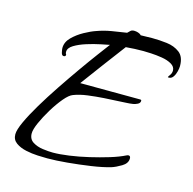

<svg xmlns="http://www.w3.org/2000/svg" viewBox="-85 -605 716 714"><g transform="rotate(15 272.5 -248.0)"><path d="M157 23Q143 23 120 22Q97 21 74 16Q51 11 35 -0.5Q19 -12 19 -33Q19 -50 34 -82.5Q49 -115 73.5 -156Q98 -197 127.5 -241Q157 -285 185.5 -325.5Q214 -366 237.5 -397.5Q261 -429 273 -445Q263 -443 238.5 -438Q214 -433 187 -424.5Q160 -416 141 -404.5Q122 -393 122 -378Q122 -373 123 -371Q125 -369 125 -367Q125 -360 117 -360Q110 -360 107.5 -371.5Q105 -383 105 -388Q105 -411 123.5 -429.5Q142 -448 166.5 -461.5Q191 -475 209 -481Q236 -491 265.5 -496Q295 -501 323 -505Q329 -511 333.5 -515Q338 -519 347 -519Q354 -519 362 -516.5Q370 -514 374 -509Q385 -509 396.5 -509.5Q408 -510 418 -510Q446 -510 475 -506.5Q504 -503 524.5 -487.5Q545 -472 545 -436Q545 -428 542 -415.5Q539 -403 532.5 -393.5Q526 -384 516 -384Q512 -384 512 -385Q512 -387 518 -395Q524 -403 524 -413Q524 -428 508.5 -437Q493 -446 471 -449.5Q449 -453 429 -454Q409 -455 399 -455Q365 -455 332 -452Q299 -409 267 -365.5Q235 -322 203 -279Q261 -279 318.5 -278.5Q376 -278 434 -278Q439 -278 439 -274Q439 -265 429.5 -260.5Q420 -256 413 -255Q400 -253 386.5 -252.5Q373 -252 359 -251Q334 -250 303 -248Q272 -246 241.5 -242Q211 -238 188 -229Q174 -224 155.5 -202Q137 -180 119 -150.5Q101 -121 89 -94Q77 -67 77 -52Q77 -30 93.5 -19.5Q110 -9 132.5 -6Q155 -3 171 -3Q197 -3 233 -8Q269 -13 307.5 -22Q346 -31 380.5 -41.5Q415 -52 439 -64Q443 -66 446 -66Q454 -66 454 -56Q454 -37 433 -24.5Q412 -12 396 -7Q366 2 321.5 8.5Q277 15 233 19Q189 23 157 23Z"/></g></svg>

Font: Caramel
Style: Regular
Weight: 400
Designer: Robert E. Leuschke
Foundry: Robert E. Leuschke
Version: Version 1.010